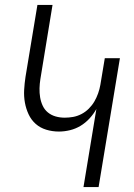

<svg xmlns="http://www.w3.org/2000/svg" viewBox="-20 -755 540 775"><path d="M317 0 369 -315Q358 -295 341.5 -277Q325 -259 305 -247Q285 -235 262.5 -229.5Q240 -224 218 -224Q191 -224 166.5 -231.5Q142 -239 124 -255Q106 -271 95.5 -293.5Q85 -316 80.5 -341Q76 -366 77.5 -392.5Q79 -419 83 -445L131 -735H192L143 -436Q140 -417 139.5 -398.5Q139 -380 142 -362Q145 -344 152.5 -328Q160 -312 173.5 -301Q187 -290 204.5 -285Q222 -280 241 -280Q258 -280 275 -283Q292 -286 308.5 -294.5Q325 -303 338.5 -316.5Q352 -330 361 -345.5Q370 -361 376 -378Q382 -395 385 -412L403 -520H464L378 0Z"/></svg>

Font: Iosevka Light Oblique
Style: Regular
Weight: 300
Italic angle: -9°
Monospace: yes
Designer: Belleve Invis
Foundry: Belleve Invis
Version: Version 32.5.0; ttfautohint (v1.8.4)